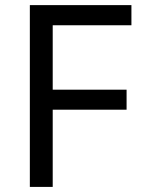

<svg xmlns="http://www.w3.org/2000/svg" viewBox="-20 -734 559 754"><path d="M187 0H97.2V-713.9H496.1V-634.8H187V-381.8H477.1V-303.2H187Z"/></svg>

Font: NotoSans
Style: Regular
Weight: 400
Designer: Monotype Design team
Foundry: Monotype Imaging Inc.
Version: Version 1.04; ttfautohint (v1.4.1)